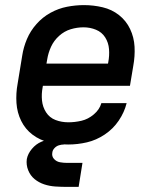

<svg xmlns="http://www.w3.org/2000/svg" viewBox="-20 -558 616 752"><path d="M247 8Q284 8 320.5 -0.5Q357 -9 390 -31Q423 -53 445 -85.5Q467 -118 476 -154H377Q370 -129 347.5 -110Q325 -91 299 -85Q273 -79 248 -79Q221 -79 197.5 -88Q174 -97 160.5 -118Q147 -139 144.5 -164.5Q142 -190 147 -216L148 -222H489L502 -300Q509 -338 507 -375Q505 -412 489.5 -444.5Q474 -477 446 -499Q418 -521 382 -529.5Q346 -538 309 -538Q276 -538 242.5 -531.5Q209 -525 178 -508Q147 -491 123 -464Q99 -437 85.5 -405Q72 -373 67 -340L49 -230Q42 -192 44.5 -154.5Q47 -117 63 -84.5Q79 -52 107.5 -30.5Q136 -9 172.5 -0.5Q209 8 247 8ZM162 -309 165 -326Q169 -351 180 -375Q191 -399 211.5 -417.5Q232 -436 257 -443.5Q282 -451 307 -451Q333 -451 356 -441.5Q379 -432 392 -411.5Q405 -391 407 -365.5Q409 -340 404 -314L403 -309ZM243 174H288L303 80H243Q229 80 215 77.5Q201 75 191.5 64.5Q182 54 185 39Q186 30 193.5 22Q201 14 211 11Q221 8 230 8V-18Q208 -18 186 -15Q164 -12 142.5 -3Q121 6 105 25Q89 44 85 65Q82 88 90.5 109Q99 130 115.5 143.5Q132 157 153 164Q174 171 197 172.5Q220 174 243 174Z"/></svg>

Font: Iosevka Sparkle Medium Oblique
Style: Regular
Weight: 500
Italic angle: -9°
Designer: Belleve Invis
Foundry: Belleve Invis
Version: Version 4.5.0; ttfautohint (v1.8.3)